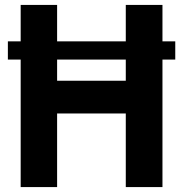

<svg xmlns="http://www.w3.org/2000/svg" viewBox="-20 -760 743 780"><path d="M692 -518H640V0H491V-299H212V0H64V-518H12V-592H64V-740H212V-592H491V-740H640V-592H692ZM491 -518H212V-432H491Z"/></svg>

Font: Exo
Style: Bold
Weight: 700
Designer: Natanael Gama
Foundry: Natanael Gama
Version: Version 1.500; ttfautohint (v1.6)